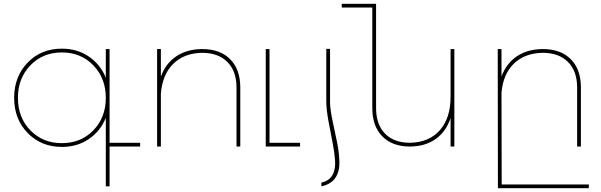

<svg xmlns="http://www.w3.org/2000/svg" viewBox="-20 -777 3187 1018"><path d="M723 -20V0H561V211H541V-152Q512 -81 450.5 -39.5Q389 2 308 2Q199 2 127 -71.5Q55 -145 55 -258Q55 -371 126.5 -445Q198 -519 308 -519Q389 -519 450.5 -477.5Q512 -436 541 -365V-517H561V-20ZM141 -86Q207 -18 308 -18Q409 -18 475 -86Q541 -154 541 -258Q541 -362 475 -430.5Q409 -499 308 -499Q207 -499 141 -430.5Q75 -362 75 -258Q75 -154 141 -86Z M1051 -517Q1147 -517 1200.5 -463Q1254 -409 1254 -313V0H1234V-313Q1234 -400 1185.5 -448.5Q1137 -497 1051 -497Q955 -495 898 -438Q841 -381 833 -281V0H813V-517H833V-371Q858 -440 914 -478Q970 -516 1051 -517Z M1409 -20H1571V0H1389V-517H1409Z M1684 191V211Q1735 200 1758 166Q1781 132 1779.5 81.5Q1778 31 1768 -18.5Q1758 -68 1744.5 -130.5Q1731 -193 1730 -231V-518H1710V-242Q1710 -198 1721.5 -135Q1733 -72 1743 -23Q1753 26 1756.5 73.5Q1760 121 1742.5 151.5Q1725 182 1684 191Z M2369 -517H2389V0H2369V-151Q2345 -79 2290 -40Q2235 -1 2154 0Q2060 0 2007 -54Q1954 -108 1954 -204V-737H1792V-757H1974V-204Q1974 -117 2021.5 -68.5Q2069 -20 2154 -20Q2255 -22 2312 -86.5Q2369 -151 2369 -264Z M2640 201H3102V221H2620L2619 -517H2639V-372Q2665 -441 2720.5 -478.5Q2776 -516 2857 -517Q2953 -517 3006.5 -463Q3060 -409 3060 -313V0H3040V-313Q3040 -400 2991.5 -448.5Q2943 -497 2857 -497Q2761 -495 2704 -439Q2647 -383 2639 -285Z"/></svg>

Font: Montserrat arm Thin
Style: Regular
Weight: 250
Designer: Julieta Ulanovsky
Foundry: Julieta Ulanovsky
Version: Version 6.000;PS 006.000;hotconv 1.0.88;makeotf.lib2.5.64775